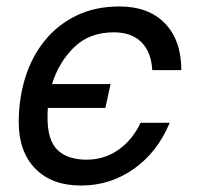

<svg xmlns="http://www.w3.org/2000/svg" viewBox="-20 -562 608 594"><path d="M231 12Q140 12 89 -40.5Q38 -93 38 -184Q38 -258 58.5 -323Q79 -388 119 -437Q159 -486 217 -514Q275 -542 349 -542Q440 -542 490.5 -489.5Q541 -437 541 -345H451Q448 -401 417.5 -431.5Q387 -462 332 -462Q257 -462 209.5 -416Q162 -370 141 -302H322L306 -228H128Q127 -213 127 -198Q127 -128 158 -98Q189 -68 248 -68Q302 -68 345.5 -98Q389 -128 415 -182H505Q467 -91 394 -39.5Q321 12 231 12Z"/></svg>

Font: Geist Regular
Style: Italic
Weight: 400
Italic angle: -12°
Designer: Basement.studio, Andrés Briganti, Mateo Zaragoza
Foundry: Basement.studio, Vercel, Andrés Briganti, Guido Ferreyra, Mateo Zaragoza
Version: Version 1.500; ttfautohint (v1.8.4.7-5d5b)